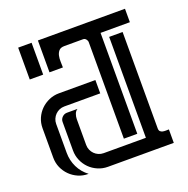

<svg xmlns="http://www.w3.org/2000/svg" viewBox="-117 -755 847 866"><g transform="rotate(-20 306.0 -322.0)"><path d="M256.8 0Q231.4 0 209 -9.8Q186.5 -19.5 169.9 -36.1Q153.3 -52.7 143.6 -75.2Q133.8 -97.7 133.8 -123V-260.3Q133.8 -273.4 143.6 -283Q153.3 -292.5 166.5 -292.5H216.8Q206.5 -285.6 202.4 -273.7Q198.2 -261.7 198.2 -250.5V-126Q198.2 -113.3 203.1 -102.1Q208 -90.8 216.3 -82.5Q224.6 -74.2 235.8 -69.3Q247.1 -64.5 259.8 -64.5H462.4V-548.8H526.9V-85.9Q526.9 -76.2 531.7 -71.5Q536.6 -66.9 543.5 -65.4Q550.3 -64 558.3 -64.2Q566.4 -64.5 572.8 -64.5V0ZM258.8 -579.1Q240.2 -579.1 231.9 -569.6Q223.6 -560.1 220.7 -546.6Q217.8 -533.2 218.5 -517.8Q219.2 -502.4 219.2 -490.7H154.8V-643.6H572.8V-579.1H432.1V-94.7H367.7V-557.6Q367.7 -565.4 362.1 -572.3Q356.4 -579.1 348.1 -579.1ZM39.1 -264.6Q39.1 -290 48.8 -312.3Q58.6 -334.5 75.4 -351.1Q92.3 -367.7 114.7 -377.4Q137.2 -387.2 162.1 -387.2H337.4V-323.2H165Q152.3 -323.2 141.1 -318.4Q129.9 -313.5 121.6 -305.2Q113.3 -296.9 108.4 -285.6Q103.5 -274.4 103.5 -261.7V-123Q103.5 -86.4 119.1 -54.2Q134.8 -22 164.1 0H162.1Q136.7 0 114.5 -9.8Q92.3 -19.5 75.4 -36.4Q58.6 -53.2 48.8 -75.4Q39.1 -97.7 39.1 -123ZM124.5 -490.7H60.1V-643.6H124.5Z"/></g></svg>

Font: Isar CAT
Style: Regular
Weight: 400
Designer: Digitized by Peter Wiegel
Foundry: CAT-Fonts, Peter Wiegel
Version: Version 1.000; ttfautohint (v1.3)